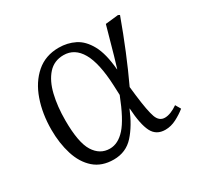

<svg xmlns="http://www.w3.org/2000/svg" viewBox="-120 -666 855 825"><g transform="rotate(-30 307.5 -253.5)"><path d="M225 14Q166 14 128.5 -19Q91 -52 73.5 -108Q56 -164 56 -231Q56 -310 79 -376Q102 -442 147.5 -481.5Q193 -521 259 -521Q302 -521 338 -503Q374 -485 398.5 -440.5Q423 -396 430 -315H431Q449 -374 461.5 -420.5Q474 -467 486 -508L550 -515L558 -511Q501 -354 439 -222L444 -178Q454 -95 465.5 -63.5Q477 -32 505 -32Q519 -32 535.5 -38.5Q552 -45 569 -57L584 -31Q563 -14 536 0Q509 14 481 14Q436 14 417 -23.5Q398 -61 393 -142H392Q364 -73 325 -29.5Q286 14 225 14ZM234 -35Q275 -35 310.5 -74.5Q346 -114 385 -214L383 -262Q378 -375 347 -429Q316 -483 261 -483Q214 -483 184.5 -450Q155 -417 141.5 -361Q128 -305 128 -236Q128 -126 156.5 -80.5Q185 -35 234 -35Z"/></g></svg>

Font: Literata 36pt Light
Style: Italic
Weight: 300
Italic angle: -2°
Designer: Latin by Veronika Burian and Jose Scaglione. Greek by Irene Vlachou. Cyrillic by Vera Evstafieva
Foundry: TypeTogether
Version: Version 3.002